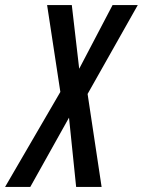

<svg xmlns="http://www.w3.org/2000/svg" viewBox="-79 -734 561 754"><path d="M-59 0 158 -373 106 -714H203L232 -464L363 -714H462L265 -365L320 0H220L192 -272L40 0Z"/></svg>

Font: Noto Sans ExtraCondensed Medium
Style: Italic
Weight: 500
Width: 2
Italic angle: -12°
Designer: Monotype Design Team
Foundry: Monotype Imaging Inc.
Version: Version 2.013; ttfautohint (v1.8.4.7-5d5b)